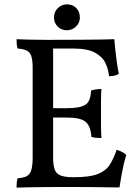

<svg xmlns="http://www.w3.org/2000/svg" viewBox="-20 -859 641 882"><path d="M56 -679Q71 -678 93.5 -677.5Q116 -677 141 -676.5Q166 -676 188 -676Q210 -676 224 -676V-138Q224 -101 231 -81Q238 -61 258 -53Q278 -45 315 -45V0Q287 0 250.5 0Q214 0 176.5 0.5Q139 1 107 1.5Q75 2 56 3Q56 -10 57 -21Q58 -32 61 -40Q88 -42 103 -50Q118 -58 124 -78.5Q130 -99 130 -138V-549Q130 -582 124 -600.5Q118 -619 103 -626.5Q88 -634 61 -636Q58 -644 57 -655.5Q56 -667 56 -679ZM516 -171Q531 -166 541 -161Q551 -156 560 -147Q549 -112 541.5 -72Q534 -32 529 2Q510 2 477.5 1.5Q445 1 403.5 0.5Q362 0 315 0V-45H321Q392 -45 429 -59.5Q466 -74 484 -102Q502 -130 516 -171ZM446 -450Q444 -424 444 -395.5Q444 -367 444 -341Q444 -315 444 -282.5Q444 -250 446 -225Q432 -225 421.5 -226Q411 -227 400 -230Q396 -282 372 -300.5Q348 -319 287 -319H215V-362H287Q348 -362 372.5 -378Q397 -394 398 -443Q411 -447 421.5 -448.5Q432 -450 446 -450ZM505 -679Q507 -656 510 -627.5Q513 -599 517 -570.5Q521 -542 526 -521Q518 -514 506 -511.5Q494 -509 481 -509Q478 -540 464.5 -569Q451 -598 416.5 -617Q382 -636 317 -636H203L224 -676Q302 -676 359 -676.5Q416 -677 452 -677.5Q488 -678 505 -679ZM287 -720Q262 -720 245 -737Q228 -754 228 -778Q228 -805 246 -822Q264 -839 287 -839Q314 -839 330.5 -822Q347 -805 347 -778Q347 -755 329.5 -737.5Q312 -720 287 -720Z"/></svg>

Font: Vollkorn
Style: Regular
Weight: 400
Designer: Friedrich Althausen
Foundry: Friedrich Althausen
Version: Version 4.104